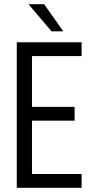

<svg xmlns="http://www.w3.org/2000/svg" viewBox="-20 -891 442 911"><path d="M224.6 -742.2 115.2 -871.1H189.5L280.3 -742.2ZM131.8 -625V-383.8H334V-318.4H131.8V-65.4H367.2V0H59.6V-690.4H367.2V-625Z"/></svg>

Font: Dinish Condensed
Style: Regular
Weight: 400
Width: 3
Designer: Bert Driehuis
Foundry: Playbeing
Version: Version 3.006; git-39231f3c-release